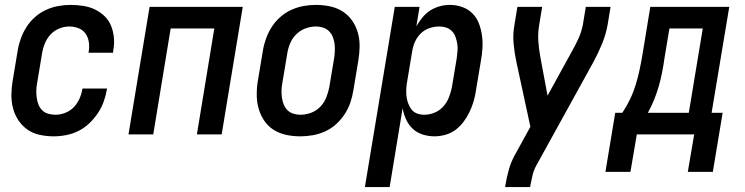

<svg xmlns="http://www.w3.org/2000/svg" viewBox="-20 -548 3040 783"><path d="M199 8Q170 8 142 2Q114 -4 92 -19.5Q70 -35 55 -57.5Q40 -80 33 -107Q26 -134 26.5 -163Q27 -192 32 -221L52 -341Q56 -366 65 -391Q74 -416 88.5 -438.5Q103 -461 123.5 -479Q144 -497 168.5 -508Q193 -519 218 -523.5Q243 -528 268 -528Q294 -528 319.5 -524Q345 -520 367 -509.5Q389 -499 406.5 -482Q424 -465 433 -442.5Q442 -420 444.5 -394.5Q447 -369 442 -343L441 -333H341L342 -339Q345 -359 342 -378Q339 -397 328 -412Q317 -427 299 -433.5Q281 -440 262 -440Q241 -440 220 -431Q199 -422 184.5 -405.5Q170 -389 162 -368.5Q154 -348 151 -327L131 -207Q128 -192 128 -177Q128 -162 130 -147.5Q132 -133 137.5 -120Q143 -107 153 -97.5Q163 -88 177.5 -84Q192 -80 207 -80Q226 -80 246.5 -88Q267 -96 281.5 -111.5Q296 -127 304.5 -146.5Q313 -166 316 -185L317 -187H417L416 -184Q412 -159 403 -134Q394 -109 379 -86.5Q364 -64 344 -45Q324 -26 300 -14Q276 -2 250 3Q224 8 199 8Z M504 0 590 -520H970L884 0H783L854 -432H676L605 0Z M1205 8Q1175 8 1147 2Q1119 -4 1096 -18.5Q1073 -33 1057.5 -56Q1042 -79 1034.5 -106Q1027 -133 1027 -162.5Q1027 -192 1032 -221L1052 -341Q1056 -366 1065 -391Q1074 -416 1088.5 -438.5Q1103 -461 1123.5 -479Q1144 -497 1168.5 -508Q1193 -519 1218 -523.5Q1243 -528 1268 -528Q1298 -528 1326 -522Q1354 -516 1377 -501.5Q1400 -487 1416 -464Q1432 -441 1439.5 -414Q1447 -387 1446.5 -357.5Q1446 -328 1441 -299L1421 -179Q1417 -154 1408.5 -129Q1400 -104 1385 -81.5Q1370 -59 1350 -41Q1330 -23 1305.5 -12Q1281 -1 1255.5 3.5Q1230 8 1205 8ZM1205 -80Q1227 -80 1248.5 -88Q1270 -96 1286 -112.5Q1302 -129 1310.5 -150.5Q1319 -172 1323 -193L1343 -313Q1345 -328 1345.5 -343Q1346 -358 1344 -372Q1342 -386 1336.5 -399Q1331 -412 1321 -421.5Q1311 -431 1297.5 -435.5Q1284 -440 1269 -440Q1247 -440 1225.5 -432Q1204 -424 1187.5 -407.5Q1171 -391 1162.5 -369.5Q1154 -348 1151 -327L1131 -207Q1128 -192 1128 -177Q1128 -162 1130 -148Q1132 -134 1137.5 -121Q1143 -108 1152.5 -98.5Q1162 -89 1176 -84.5Q1190 -80 1205 -80Z M1468 215 1590 -520H1691L1678 -441Q1689 -460 1703 -477Q1717 -494 1735 -505.5Q1753 -517 1773.5 -522.5Q1794 -528 1814 -528Q1841 -528 1865 -519.5Q1889 -511 1906.5 -493.5Q1924 -476 1933 -452.5Q1942 -429 1945.5 -403.5Q1949 -378 1947.5 -351.5Q1946 -325 1941 -299L1921 -179Q1918 -157 1911.5 -135Q1905 -113 1895 -92Q1885 -71 1871 -52Q1857 -33 1838.5 -19Q1820 -5 1797 1.5Q1774 8 1752 8Q1727 8 1703.5 0.5Q1680 -7 1663 -23Q1646 -39 1636 -61Q1626 -83 1622 -107L1569 215ZM1710 -80Q1731 -80 1752 -88.5Q1773 -97 1788 -114Q1803 -131 1811 -151.5Q1819 -172 1823 -193L1843 -313Q1845 -328 1846 -342.5Q1847 -357 1844.5 -371Q1842 -385 1837.5 -398Q1833 -411 1823 -421Q1813 -431 1800 -435.5Q1787 -440 1772 -440Q1752 -440 1732 -433.5Q1712 -427 1696.5 -412Q1681 -397 1672.5 -378Q1664 -359 1661 -339L1641 -219Q1638 -204 1637 -188Q1636 -172 1637.5 -157Q1639 -142 1644 -128Q1649 -114 1657.5 -102.5Q1666 -91 1680 -85.5Q1694 -80 1710 -80Z M2040 215 2041 208Q2046 177 2054.5 146Q2063 115 2078 87L2143 -31L2086 -295Q2078 -332 2074.5 -370Q2071 -408 2078 -447L2090 -520H2191L2179 -447Q2173 -412 2175.5 -378.5Q2178 -345 2184 -313L2213 -158L2312 -338Q2319 -351 2326 -364Q2333 -377 2339 -390.5Q2345 -404 2349.5 -418Q2354 -432 2357 -447L2369 -520H2470L2458 -447Q2451 -408 2435.5 -370Q2420 -332 2400 -295L2166 129Q2156 148 2151.5 168Q2147 188 2143 208L2142 215Z M2551 153H2449L2489 -88H2518Q2536 -115 2550 -144.5Q2564 -174 2573 -204Q2582 -234 2588.5 -264.5Q2595 -295 2600 -325L2632 -520H2954L2882 -88H2927L2887 153H2785L2811 0H2577ZM2789 -88 2846 -432H2710L2690 -312Q2686 -283 2680.5 -254.5Q2675 -226 2667 -198Q2659 -170 2648 -142.5Q2637 -115 2622 -88Z"/></svg>

Font: Iosevka Term Curly SmBd Obl
Style: Regular
Weight: 600
Italic angle: -9°
Designer: Belleve Invis
Foundry: Belleve Invis
Version: Version 32.3.0